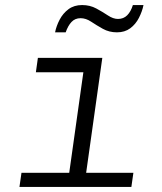

<svg xmlns="http://www.w3.org/2000/svg" viewBox="-20 -740 640 760"><path d="M57 0 65 -56H254L310 -454H122L130 -511H385L321 -56H508L500 0ZM198 -612Q203 -637 216 -662Q229 -687 251 -703.5Q273 -720 305 -720Q336 -720 361 -706.5Q386 -693 407 -679Q428 -665 447 -665Q469 -665 483.5 -679.5Q498 -694 506 -720H548Q543 -695 530 -669.5Q517 -644 495.5 -628Q474 -612 443 -612Q412 -612 387 -626Q362 -640 341 -654Q320 -668 299 -668Q277 -668 263 -653Q249 -638 240 -612Z"/></svg>

Font: Chivo Mono Medium ExtraLight
Style: Italic
Weight: 250
Italic angle: -8.05°
Monospace: yes
Version: Version 1.008